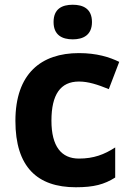

<svg xmlns="http://www.w3.org/2000/svg" viewBox="-20 -780 554 810"><path d="M287 -760C242 -760 206 -743 206 -687C206 -632 242 -614 287 -614C331 -614 368 -632 368 -687C368 -743 331 -760 287 -760ZM300 10C376 10 420 -2 466 -31V-158C420 -128 375 -111 313 -111C239 -111 197 -162 197 -271C197 -381 235 -436 313 -436C353 -436 392 -423 439 -404L483 -519C442 -539 388 -556 313 -556C154 -556 45 -470 45 -270C45 -76 137 10 300 10Z"/></svg>

Font: Noto Kufi Arabic
Style: Bold
Weight: 700
Designer: Monotype Design Team, David Williams, Khaled Hosny
Foundry: Google LLC
Version: Version 2.109